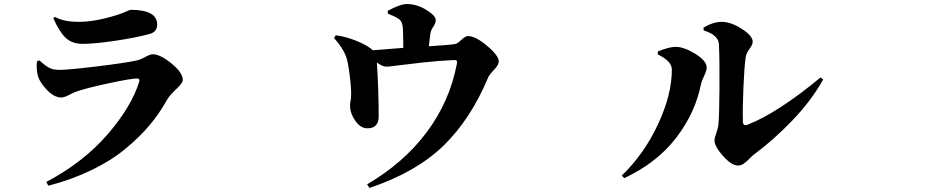

<svg xmlns="http://www.w3.org/2000/svg" viewBox="-20 -841 4540 937"><path d="M165 -470.7Q156.2 -504.9 160.2 -541L171.9 -546.9Q200.2 -520.5 219.7 -510.3Q239.3 -500 268.6 -500Q312.5 -500 446.3 -516.1Q580.1 -532.2 642.6 -544.9Q663.1 -548.8 688 -562.5Q712.9 -576.2 725.6 -576.2Q761.7 -576.2 816.9 -531.2Q872.1 -486.3 872.1 -451.2Q872.1 -435.5 839.8 -405.8Q807.6 -376 794.9 -353.5Q758.8 -288.1 709.5 -229.5Q660.2 -170.9 590.8 -113.8Q521.5 -56.6 425.3 -10.3Q329.1 36.1 215.8 65.4L206.1 46.9Q386.7 -48.8 503.9 -184.1Q621.1 -319.3 659.2 -441.4Q664.1 -458 648.4 -458Q619.1 -458 508.3 -434.1Q397.5 -410.2 351.6 -393.6Q341.8 -390.6 317.4 -377.9Q293 -365.2 279.3 -365.2Q244.1 -365.2 208.5 -402.8Q172.9 -440.4 165 -470.7ZM747.1 -720.7Q747.1 -683.6 705.1 -673.8Q638.7 -656.2 540 -641.6Q441.4 -627 381.8 -627Q332 -627 300.8 -656.2Q269.5 -685.5 240.2 -752L248 -758.8Q289.1 -734.4 365.2 -734.4Q442.4 -734.4 546.9 -766.6Q566.4 -772.5 582.5 -779.3Q598.6 -786.1 606.9 -789.6Q615.2 -793 619.1 -793Q747.1 -793 747.1 -720.7Z M1618.2 -668.9Q1665 -663.1 1718.3 -642.1Q1771.5 -621.1 1799.8 -595.7Q1845.7 -598.6 1948.2 -607.4Q1948.2 -644.5 1946.3 -701.2Q1944.3 -735.4 1926.8 -748Q1910.2 -759.8 1873 -774.4L1872.1 -788.1Q1933.6 -821.3 1965.8 -821.3Q2013.7 -821.3 2060.1 -793Q2106.4 -764.6 2106.4 -743.2Q2106.4 -727.5 2095.2 -711.4Q2084 -695.3 2081.1 -680.7Q2076.2 -652.3 2073.2 -615.2Q2168.9 -621.1 2200.2 -626Q2210.9 -627 2231 -646Q2251 -665 2263.7 -665Q2300.8 -665 2357.4 -617.2Q2414.1 -569.3 2414.1 -541Q2414.1 -524.4 2390.6 -500Q2367.2 -475.6 2362.3 -462.9Q2276.4 -257.8 2143.1 -128.9Q2009.8 0 1783.2 76.2L1771.5 58.6Q1950.2 -45.9 2062 -195.3Q2173.8 -344.7 2209 -526.4Q2211.9 -540 2209 -544.4Q2206.1 -548.8 2194.3 -547.9Q2125 -544.9 2048.8 -536.6Q1972.7 -528.3 1924.3 -522Q1876 -515.6 1867.2 -515.6Q1845.7 -515.6 1819.3 -536.1Q1828.1 -393.6 1828.1 -273.4Q1828.1 -214.8 1773.4 -214.8Q1739.3 -214.8 1713.9 -251.5Q1688.5 -288.1 1688.5 -324.2Q1687.5 -330.1 1690.4 -346.2Q1693.4 -362.3 1693.4 -371.1Q1695.3 -401.4 1687 -470.2Q1678.7 -539.1 1668.9 -565.4Q1654.3 -605.5 1610.4 -655.3Z M3414.1 -692.4 3413.1 -706.1Q3460.9 -734.4 3502 -734.4Q3546.9 -734.4 3600.1 -700.2Q3653.3 -666 3653.3 -637.7Q3653.3 -623 3637.7 -602.5Q3622.1 -582 3619.1 -561.5Q3612.3 -515.6 3607.9 -410.6Q3603.5 -305.7 3605.5 -249Q3605.5 -222.7 3630.9 -233.4Q3776.4 -291 3984.4 -462.9L3997.1 -453.1Q3939.5 -349.6 3848.1 -254.4Q3756.8 -159.2 3658.2 -85.9Q3651.4 -81.1 3637.2 -66.4Q3623 -51.8 3609.9 -42.5Q3596.7 -33.2 3582 -33.2Q3549.8 -33.2 3508.3 -80.1Q3466.8 -127 3466.8 -155.3Q3466.8 -167 3475.6 -191.4Q3484.4 -215.8 3486.3 -236.3Q3490.2 -272.5 3491.2 -411.6Q3492.2 -550.8 3488.3 -626Q3485.4 -670.9 3414.1 -692.4ZM3258.8 -501Q3258.8 -543 3190.4 -575.2V-589.8Q3245.1 -612.3 3277.3 -612.3Q3318.4 -612.3 3373.5 -578.1Q3428.7 -543.9 3428.7 -511.7Q3428.7 -496.1 3416 -469.7Q3403.3 -443.4 3401.4 -432.6Q3374 -291 3279.8 -168.5Q3185.5 -45.9 3026.4 28.3L3014.6 15.6Q3124 -89.8 3191.4 -234.9Q3258.8 -379.9 3258.8 -501Z"/></svg>

Font: Bpmf Zihi Serif Heavy
Style: Heavy
Weight: 900
Foundry: But Ko
Version: Version 1.320